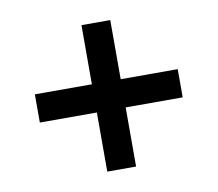

<svg xmlns="http://www.w3.org/2000/svg" viewBox="-61 -615 714 630"><g transform="rotate(-10 296.0 -300.0)"><path d="M248 -56.5V-253.5H58V-347.5H248V-544.5H344V-347.5H534V-253.5H344V-56.5Z"/></g></svg>

Font: Heraclito Medium
Style: Regular
Weight: 500
Designer: Kostas Bartsokas (font) & Cristiano Sobral (main changes)
Foundry: Kostas Bartsokas (font) & Cristiano Sobral (main changes)
Version: Version 1.00;July 8, 2020;FontCreator 13.0.0.2655 64-bit